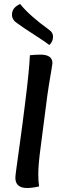

<svg xmlns="http://www.w3.org/2000/svg" viewBox="-20 -940 306 963"><path d="M67 -823Q40 -840 40 -866Q40 -902 81 -920Q126 -863 227 -790Q246 -777 246 -756Q246 -731 227 -714Q214 -726 153 -765Q92 -804 67 -823ZM130 -663Q159 -666 183 -666Q243 -666 243 -623Q243 -618 238.5 -593Q234 -568 225.5 -515Q217 -462 210 -404L184 -203Q172 -115 172 -66Q172 -32 176 -5Q141 3 116 3Q57 3 57 -49Q57 -56 61.5 -90Q66 -124 79.5 -220.5Q93 -317 107 -431Q126 -581 130 -663Z"/></svg>

Font: Overlock
Style: Bold Italic
Weight: 700
Designer: Dario Muhafara
Foundry: Dario Manuel Muhafara
Version: Version 1.002